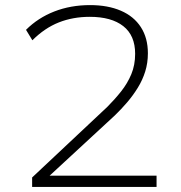

<svg xmlns="http://www.w3.org/2000/svg" viewBox="-20 -733 711 753"><path d="M106 0V-37L401 -314Q430 -343 455 -374.5Q480 -406 495 -442Q510 -478 510 -522Q510 -594 463.5 -630.5Q417 -667 332 -667Q266 -667 210.5 -645Q155 -623 107 -575L82 -616Q129 -663 193 -688Q257 -713 333 -713Q403 -713 454 -691Q505 -669 532.5 -626.5Q560 -584 560 -524Q560 -486 549.5 -452.5Q539 -419 520.5 -389Q502 -359 479 -332Q456 -305 430 -280L167 -37V-44H594V0Z"/></svg>

Font: Nunito Sans 10pt SemiExpanded ExtraLight
Style: Regular
Weight: 250
Width: 6
Designer: Vernon Adams
Foundry: Vernon Adams
Version: Version 3.101;gftools[0.9.27]